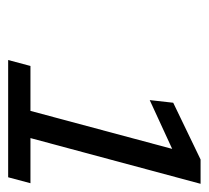

<svg xmlns="http://www.w3.org/2000/svg" viewBox="-40 -792 500 459"><g transform="rotate(90 209.5 -562.0)"><path d="M417.5 -385.3 403.3 -332H123L137.2 -385.3H244.6L335.4 -724.1L218.8 -670.4L225.1 -726.6L360.8 -792H418.9L309.6 -385.3Z"/></g></svg>

Font: Andika
Style: Italic
Weight: 400
Italic angle: -14°
Designer: Victor Gaultney, Annie Olsen, Julie Remington, Don Collingsworth, Eric Hays, Becca Hirsbrunner
Foundry: SIL International
Version: Version 6.101